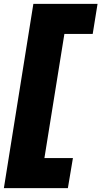

<svg xmlns="http://www.w3.org/2000/svg" viewBox="-36 -760 523 990"><path d="M193 55H340L314 210H-16L136 -740H467L442 -585H296Z"/></svg>

Font: Georama Extended Black
Style: Italic
Weight: 900
Width: 7
Italic angle: -9°
Designer: Jean-Baptiste Levee
Foundry: Production Type
Version: Version 1.000